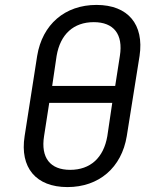

<svg xmlns="http://www.w3.org/2000/svg" viewBox="-20 -750 640 780"><path d="M254 10C382 10 474 -69 495 -197L547 -523C566 -651 500 -730 372 -730C244 -730 152 -651 131 -523L80 -197C60 -69 126 10 254 10ZM192 -401 210 -523C225 -611 279 -660 361 -660C442 -660 481 -611 467 -523L448 -401ZM265 -60C184 -60 145 -109 159 -197L180 -332H436L416 -197C401 -109 347 -60 265 -60Z"/></svg>

Font: JetBrains Mono Light
Style: Italic
Weight: 336
Italic angle: -9°
Monospace: yes
Designer: Philipp Nurullin, Konstantin Bulenkov
Foundry: JetBrains
Version: Version 2.305